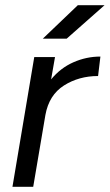

<svg xmlns="http://www.w3.org/2000/svg" viewBox="-20 -720 423 740"><path d="M112 -500H192L177 -414Q213 -458 263 -480Q313 -502 367 -502L358 -427Q284 -427 226.5 -390.5Q169 -354 155 -277L108 0H28ZM280 -700H383L237 -571H145Z"/></svg>

Font: Oak Sans
Style: Italic
Weight: 400
Italic angle: -9.49998°
Foundry: Erik Kennedy, Walven
Version: Version 1.000